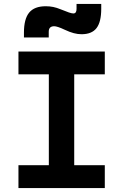

<svg xmlns="http://www.w3.org/2000/svg" viewBox="-20 -955 626 975"><path d="M228 0V-693.4H356.9V0ZM73.7 0V-116.2H512.2V0ZM73.7 -577.6V-693.4H512.2V-577.6ZM101.6 -764.6V-789.1Q101.6 -858.9 128.2 -891.1Q154.8 -923.3 212.4 -923.3Q231.9 -923.3 250 -919.7Q268.1 -916 288.1 -907.7Q314.5 -897 329.6 -891.8Q344.7 -886.7 352.5 -886.7Q368.7 -886.7 368.7 -909.7V-935.1H494.1V-910.6Q494.1 -843.3 470.2 -812.3Q446.3 -781.2 394 -781.2Q375 -781.2 354.5 -786.6Q334 -792 308.1 -804.2Q288.6 -813.5 275.6 -817.6Q262.7 -821.8 255.4 -821.8Q227.5 -821.8 227.5 -793.9V-764.6Z"/></svg>

Font: Cascadia Mono
Style: Regular
Weight: 400
Monospace: yes
Designer: Aaron Bell
Foundry: Saja Typeworks
Version: Version 2102.003